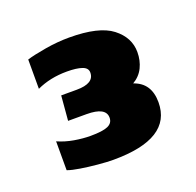

<svg xmlns="http://www.w3.org/2000/svg" viewBox="-66 -724 441 431"><g transform="rotate(-20 154.0 -508.0)"><path d="M138 -362Q123 -362 101.5 -364Q80 -366 61 -369Q42 -372 31 -376V-445Q49 -437 69.5 -433.5Q90 -430 108 -430Q137 -430 149.5 -435.5Q162 -441 162 -454Q162 -479 116 -479H72L77 -538H114Q156 -538 156 -564Q156 -575 143 -579.5Q130 -584 107 -584Q67 -584 35 -569V-639Q51 -644 80.5 -649Q110 -654 138 -654Q209 -654 240 -630Q271 -606 271 -571Q271 -551 263 -534.5Q255 -518 238 -508Q277 -495 277 -449Q277 -362 138 -362Z"/></g></svg>

Font: Kanit SemiBold
Style: Regular
Weight: 600
Designer: Katatrad Team
Foundry: CadsonDemak
Version: Version 2.000; ttfautohint (v1.8.3)